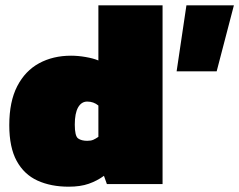

<svg xmlns="http://www.w3.org/2000/svg" viewBox="-20 -694 902 724"><path d="M239 10Q172 10 121.5 -13Q71 -36 43 -87Q15 -138 15 -222Q15 -311 45 -369Q75 -427 127.5 -455.5Q180 -484 248 -484Q274 -484 303 -479Q332 -474 351 -466V-674H593V0H383L372 -31Q346 -12 314.5 -1Q283 10 239 10ZM646 -425 683 -674H862L797 -425ZM309 -163Q323 -163 332 -167Q341 -171 351 -178V-296Q333 -311 309 -311Q287 -311 274.5 -289Q262 -267 262 -224Q262 -181 274.5 -172Q287 -163 309 -163Z"/></svg>

Font: Boz Display
Style: Regular
Weight: 900
Version: Version 2.000; ttfautohint (v1.8.3)